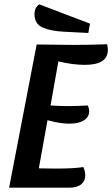

<svg xmlns="http://www.w3.org/2000/svg" viewBox="-20 -865 517 885"><path d="M477 -635Q477 -566 371 -566Q317 -566 249 -582L213 -379Q253 -376 296 -376Q338 -376 385 -379Q391 -364 391 -352Q391 -326 367 -310.5Q343 -295 300 -295Q256 -295 199 -311L159 -89Q185 -88 237 -88Q323 -88 364 -95Q373 -76 373 -57Q373 -31 354.5 -15.5Q336 0 301 0H22L149 -660Q259 -658 312 -658Q392 -658 474 -661Q477 -646 477 -635ZM139 -800Q139 -830 161 -845L395 -756L387 -713L272 -719Q213 -722 176 -738.5Q139 -755 139 -800Z"/></svg>

Font: Sansita
Style: Italic
Weight: 400
Italic angle: -11°
Designer: Pablo Cosgaya
Foundry: Omnibus-Type
Version: Version 1.006